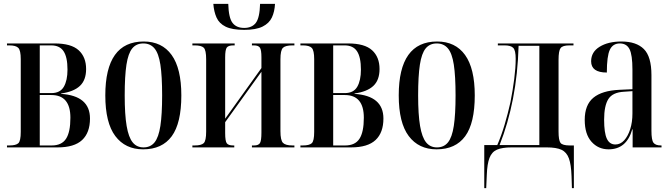

<svg xmlns="http://www.w3.org/2000/svg" viewBox="-20 -760 3461 990"><path d="M16 0V-10H28Q62 -10 74.5 -21.5Q87 -33 87 -80V-455Q87 -500 74.5 -513Q62 -526 28 -526H16V-536H262Q347 -536 385.5 -501Q424 -466 424 -404Q424 -347 392 -317Q360 -287 295 -278V-276Q444 -266 444 -149Q444 -76 403.5 -38Q363 0 277 0ZM245 -280Q290 -280 309 -312.5Q328 -345 328 -401Q328 -465 308 -495.5Q288 -526 244 -526H185V-280ZM247 -10Q298 -10 320.5 -44.5Q343 -79 343 -153Q343 -270 245 -270H185V-10Z M718 10Q626 10 574.5 -58.5Q523 -127 523 -268Q523 -546 721 -546Q815 -546 865 -476.5Q915 -407 915 -268Q915 -125 865.5 -57.5Q816 10 718 10ZM720 0Q756 0 777 -26Q798 -52 807 -111Q816 -170 816 -268Q816 -368 807 -426.5Q798 -485 776.5 -510.5Q755 -536 719 -536Q683 -536 662 -510.5Q641 -485 632 -426.5Q623 -368 623 -268Q623 -169 633 -110.5Q643 -52 664 -26Q685 0 720 0Z M1239 -606Q1177 -606 1143.5 -622.5Q1110 -639 1096.5 -669.5Q1083 -700 1080 -740H1157Q1159 -668 1179 -642Q1199 -616 1239 -616Q1279 -616 1299 -642Q1319 -668 1321 -740H1398Q1396 -700 1382 -670Q1368 -640 1334 -623Q1300 -606 1239 -606ZM972 0V-10H984Q1018 -10 1030.5 -22Q1043 -34 1043 -82V-454Q1043 -502 1030.5 -514Q1018 -526 984 -526H972V-536H1190V-526H1183Q1158 -526 1149.5 -515Q1141 -504 1141 -464V-148L1328 -409V-465Q1328 -503 1320 -514.5Q1312 -526 1289 -526H1279V-536H1498V-526H1488Q1452 -526 1439 -513.5Q1426 -501 1426 -454V-84Q1426 -37 1439 -23.5Q1452 -10 1488 -10H1498V0H1279V-10H1290Q1313 -10 1320.5 -22.5Q1328 -35 1328 -76V-390L1141 -130V-74Q1141 -32 1149.5 -21Q1158 -10 1182 -10H1188V0Z M1529 0V-10H1541Q1575 -10 1587.5 -21.5Q1600 -33 1600 -80V-455Q1600 -500 1587.5 -513Q1575 -526 1541 -526H1529V-536H1775Q1860 -536 1898.5 -501Q1937 -466 1937 -404Q1937 -347 1905 -317Q1873 -287 1808 -278V-276Q1957 -266 1957 -149Q1957 -76 1916.5 -38Q1876 0 1790 0ZM1758 -280Q1803 -280 1822 -312.5Q1841 -345 1841 -401Q1841 -465 1821 -495.5Q1801 -526 1757 -526H1698V-280ZM1760 -10Q1811 -10 1833.5 -44.5Q1856 -79 1856 -153Q1856 -270 1758 -270H1698V-10Z M2231 10Q2139 10 2087.5 -58.5Q2036 -127 2036 -268Q2036 -546 2234 -546Q2328 -546 2378 -476.5Q2428 -407 2428 -268Q2428 -125 2378.5 -57.5Q2329 10 2231 10ZM2233 0Q2269 0 2290 -26Q2311 -52 2320 -111Q2329 -170 2329 -268Q2329 -368 2320 -426.5Q2311 -485 2289.5 -510.5Q2268 -536 2232 -536Q2196 -536 2175 -510.5Q2154 -485 2145 -426.5Q2136 -368 2136 -268Q2136 -169 2146 -110.5Q2156 -52 2177 -26Q2198 0 2233 0Z M2477 210V-12H2544Q2565 -60 2582 -117.5Q2599 -175 2612 -233Q2624 -294 2631.5 -352.5Q2639 -411 2639 -457Q2639 -500 2626.5 -513Q2614 -526 2582 -526H2547V-536H2937V-526H2916Q2881 -526 2870.5 -512Q2860 -498 2860 -451V-82Q2860 -37 2870 -23.5Q2880 -10 2918 -10H2939V210H2929L2927 148Q2925 89 2913.5 57Q2902 25 2875.5 12.5Q2849 0 2799 0H2618Q2570 0 2543 11.5Q2516 23 2504 54Q2492 85 2490 142L2487 210ZM2556 -12H2761V-524H2654Q2650 -379 2625 -251Q2600 -123 2556 -12Z M3118 10Q3065 10 3030 -29Q2995 -68 2995 -142Q2995 -219 3039.5 -256Q3084 -293 3175 -297L3241 -300V-401Q3241 -477 3226 -506.5Q3211 -536 3176 -536Q3140 -536 3124.5 -503.5Q3109 -471 3109 -386Q3028 -386 3028 -444Q3028 -492 3072 -519Q3116 -546 3184 -546Q3261 -546 3300 -507Q3339 -468 3339 -373V-86Q3339 -38 3349.5 -24Q3360 -10 3388 -10H3391V0H3242V-93H3240Q3211 10 3118 10ZM3153 -15Q3179 -15 3198.5 -36.5Q3218 -58 3229.5 -94Q3241 -130 3241 -175V-290L3198 -287Q3139 -284 3117 -249.5Q3095 -215 3095 -143Q3095 -75 3109 -45Q3123 -15 3153 -15Z"/></svg>

Font: Noto Serif Display ExtraCondensed Medium
Style: Regular
Weight: 500
Width: 2
Designer: Monotype Design Team
Foundry: Monotype Imaging Inc.
Version: Version 2.009